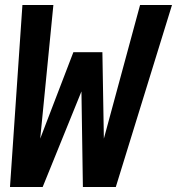

<svg xmlns="http://www.w3.org/2000/svg" viewBox="-20 -749 709 769"><path d="M69.8 -729H193.8L141.1 -193.8L273.9 -540H390.1L396 -193.8L541 -729H668.9L443.8 0H312L306.2 -382.8L150.9 0H20Z"/></svg>

Font: Hack
Style: Bold Italic
Weight: 700
Italic angle: -11°
Monospace: yes
Designer: Christopher Simpkins
Foundry: Christopher Simpkins
Version: Version 2.017; ttfautohint (v1.4.1) -l 4 -r 80 -G 350 -x 0 -